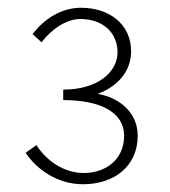

<svg xmlns="http://www.w3.org/2000/svg" viewBox="-20 -913 437 495"><path d="M194 -438C274 -438 335 -484 335 -563C335 -625 285 -662 232 -671C280 -689 318 -726 318 -781C318 -851 261 -893 189 -893C136 -893 92 -862 64 -825L87 -804C114 -839 152 -864 187 -864C246 -864 283 -828 283 -778C283 -728 233 -682 143 -682V-655C240 -655 300 -623 300 -563C300 -502 253 -467 196 -467C145 -467 100 -498 74 -539L46 -519C75 -476 128 -438 194 -438Z"/></svg>

Font: Noto Sans T Chinese Thin
Style: Regular
Weight: 100
Designer: Ryoko NISHIZUKA (kana & ideographs); Paul D. Hunt (Latin, Greek & Cyrillic); Wenlong ZHANG (bopomofo); Sandoll Communica
Foundry: Adobe Systems Incorporated
Version: Version 1.000;PS 1;hotconv 1.0.78;makeotf.lib2.5.61930